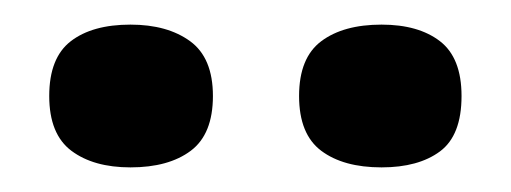

<svg xmlns="http://www.w3.org/2000/svg" viewBox="-20 -747 415 156"><path d="M290 -611Q259 -611 241 -624.5Q223 -638 223 -669Q223 -700 241 -713.5Q259 -727 290 -727Q320 -727 337.5 -713.5Q355 -700 355 -669Q355 -637 337.5 -624Q320 -611 290 -611ZM86 -611Q56 -611 38 -624.5Q20 -638 20 -669Q20 -700 37.5 -713.5Q55 -727 86 -727Q116 -727 134.5 -713.5Q153 -700 153 -669Q153 -638 135 -624.5Q117 -611 86 -611Z"/></svg>

Font: Bricolage Grotesque 12pt SemiBold
Style: Regular
Weight: 600
Designer: Mathieu Triay
Foundry: Atelier Triay
Version: Version 1.001; ttfautohint (v1.8.4.7-5d5b);gftools[0.9.33.de